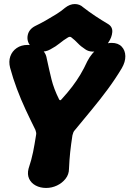

<svg xmlns="http://www.w3.org/2000/svg" viewBox="-20 -909 640 949"><path d="M208 20Q179 20 156.5 8Q134 -4 124 -25.5Q114 -47 121 -75Q136 -120 143.5 -157.5Q151 -195 158 -240Q160 -248 158.5 -254.5Q157 -261 155 -267Q130 -317 106.5 -367.5Q83 -418 63.5 -470Q44 -522 30 -574Q22 -605 31 -630.5Q40 -656 62.5 -671.5Q85 -687 117 -687Q153 -687 179.5 -669.5Q206 -652 211 -620Q223 -564 234.5 -517Q246 -470 272 -418Q277 -409 284 -418Q315 -452 337 -481Q359 -510 377 -540Q395 -570 412 -607Q433 -647 465.5 -672Q498 -697 532 -697Q564 -697 581.5 -678.5Q599 -660 599.5 -631.5Q600 -603 582 -572Q551 -520 513 -468.5Q475 -417 433.5 -367Q392 -317 351 -267Q345 -261 342.5 -254.5Q340 -248 338 -240Q331 -195 327 -157.5Q323 -120 321 -75Q321 -47 304 -25.5Q287 -4 261.5 8Q236 20 208 20ZM513 -791Q537 -777 535 -750.5Q533 -724 515 -698L514 -696Q499 -673 478 -663Q457 -653 436.5 -654Q416 -655 402 -665Q379 -680 365 -695Q351 -710 333 -724Q326 -730 316 -724Q293 -710 275 -695Q257 -680 229 -665Q205 -651 177 -655Q149 -659 133 -678L132 -680Q111 -705 117 -735Q123 -765 155 -781Q178 -792 205.5 -807.5Q233 -823 258.5 -839Q284 -855 301 -870Q325 -889 349.5 -889Q374 -889 391 -873Q419 -851 451.5 -829.5Q484 -808 513 -791Z"/></svg>

Font: Winky Sans ExtraBold
Style: Italic
Weight: 800
Italic angle: -8.97852°
Designer: Simon Atzbach
Foundry: typofactur
Version: Version 1.205